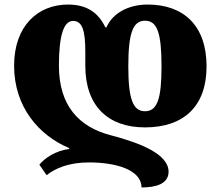

<svg xmlns="http://www.w3.org/2000/svg" viewBox="-20 -570 970 844"><path d="M617 -10C788 -10 888 -103 888 -278C888 -458 787 -550 629 -550C547 -550 476 -514 448 -450H443C413 -513 363 -550 279 -550C147 -550 42 -457 42 -281C42 -98 153 26 284 81V85C226 92 177 124 153 154L185 200C224 169 284 144 371 144C489 144 602 176 602 254C662 254 721 240 721 185C721 108 599 59 465 24C327 -12 239 -106 239 -281C239 -417 261 -478 301 -478C341 -478 355 -438 355 -343V-281C355 -103 456 -10 617 -10ZM617 -479C671 -479 690 -426 690 -278C690 -134 671 -81 617 -81C565 -81 544 -134 544 -278C544 -426 565 -479 617 -479Z"/></svg>

Font: Noto Serif Georgian Black
Style: Regular
Weight: 900
Designer: Monotype Design Team, Akaki Razmadze
Foundry: Google LLC
Version: Version 2.003